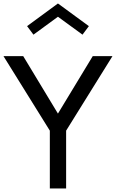

<svg xmlns="http://www.w3.org/2000/svg" viewBox="-29 -1068 658 1088"><path d="M-9.3 -750H102.5L299.3 -424.3L496.6 -750H608.4L345.7 -327.6V0H253.4V-327.6ZM160.6 -871.6 124.5 -919.9 299.3 -1048.3 474.6 -919.9 438.5 -871.6 299.3 -973.1Z"/></svg>

Font: Spartan MB Med
Style: Regular
Weight: 500
Designer: Matt Bailey, Mirko Velimirovic
Foundry: Matt Bailey
Version: Version 1.005